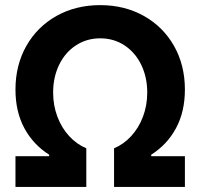

<svg xmlns="http://www.w3.org/2000/svg" viewBox="-20 -737 790 757"><path d="M41 -121.1H173.8V-127Q110.8 -167 75.9 -231.9Q41 -296.9 41 -383.8Q41 -480 83.7 -555.7Q126.5 -631.3 202.6 -674.1Q278.8 -716.8 375 -716.8Q471.2 -716.8 547.4 -674.1Q623.5 -631.3 666.3 -555.7Q709 -480 709 -383.8Q709 -296.9 674.1 -231.9Q639.2 -167 576.2 -127V-121.1H709V0H429.7V-152.3Q467.3 -168 497.1 -200.2Q526.9 -232.4 543.7 -276.9Q560.5 -321.3 560.5 -372.1Q560.5 -432.6 536.9 -481.4Q513.2 -530.3 470.9 -558.1Q428.7 -585.9 375 -585.9Q321.8 -585.9 279.3 -558.1Q236.8 -530.3 213.1 -481.4Q189.5 -432.6 189.5 -372.1Q189.5 -321.3 206.3 -276.9Q223.1 -232.4 252.9 -200.2Q282.7 -168 320.3 -152.3V0H41Z"/></svg>

Font: Pretendard JP
Style: Bold
Weight: 700
Designer: Base glyphs from Inter by Rasmus Andersson; Hangeul glyphs from Noto Sans CJK(Source Han Sans) by Jang Soo-young and Kan
Foundry: Kil Hyung-jin
Version: Version 1.309